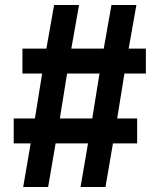

<svg xmlns="http://www.w3.org/2000/svg" viewBox="-20 -750 640 770"><path d="M73 0 103 -175H35V-275H120L149 -455H70V-555H166L197 -730H297L266 -555H396L427 -730H527L496 -555H565V-455H479L450 -275H530V-175H433L403 0H303L333 -175H203L173 0ZM220 -275H350L379 -455H249Z"/></svg>

Font: JetBrains Mono NL ExtraBold
Style: Regular
Weight: 800
Designer: Philipp Nurullin, Konstantin Bulenkov
Foundry: JetBrains
Version: Version 2.304; ttfautohint (v1.8.4.7-5d5b)